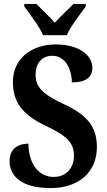

<svg xmlns="http://www.w3.org/2000/svg" viewBox="-20 -951 546 981"><path d="M200 -771H321C340 -816 391 -880 418 -918V-931H355C331 -905 287 -866 260 -835C234 -866 190 -905 166 -931H104V-918C131 -880 182 -816 200 -771ZM239 10C382 10 475 -71 475 -200C475 -300 429 -362 308 -418C189 -473 162 -511 162 -569C162 -631 196 -666 248 -666C314 -666 347 -596 347 -530C422 -530 452 -559 452 -605C452 -663 391 -724 264 -724C141 -724 46 -651 46 -533C46 -434 89 -368 210 -310C306 -264 358 -230 358 -157C358 -94 320 -47 254 -47C185 -47 127 -104 125 -217C74 -217 29 -192 29 -128C29 -61 77 10 239 10Z"/></svg>

Font: Noto Serif Devanagari Condensed
Style: Bold
Weight: 700
Width: 3
Designer: Universal Thirst, Indian Type Foundry and the Monotype Design Team
Foundry: Monotype Imaging Inc.
Version: Version 2.004